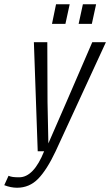

<svg xmlns="http://www.w3.org/2000/svg" viewBox="-83 -710 517 901"><path d="M414 -512 178 0Q137 87 96 129Q55 171 -3 171Q-32 171 -63 159L-43 115Q-33 119 -22.5 120.5Q-12 122 7 122Q75 122 124 0H94L76 -512H139L140 -231L144 -37L229 -232L350 -512ZM180 -690H244L224 -598H161ZM306 -690H368L348 -598H286Z"/></svg>

Font: Decalotype Light Italic
Style: Regular
Weight: 300
Italic angle: -12°
Designer: Alfredo Marco Pradil
Foundry: Alfredo Marco Pradil
Version: Version 1.0